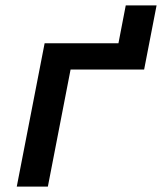

<svg xmlns="http://www.w3.org/2000/svg" viewBox="-20 -690 599 710"><path d="M42 0 145 -530H418L445 -670H559L513 -433H241L157 0Z"/></svg>

Font: Lode Term
Style: Bold Italic
Weight: 700
Italic angle: -11°
Monospace: yes
Designer: Belleve Invis
Foundry: Belleve Invis
Version: Version 29.2.0